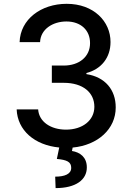

<svg xmlns="http://www.w3.org/2000/svg" viewBox="-20 -757 684 996"><path d="M66.4 -189.6C70.7 -81 159.1 -3.9 287.3 8.2L274.9 67.5C327.1 72.4 349.8 82.7 349.4 114.3C349.1 146 315.3 159.4 266.3 159.4L268.5 218.8C373.6 218.8 430.8 175.4 430.4 111.2C430.4 57.5 394.2 32.7 353.3 26.3L356.9 8.5C487.9 -3.9 580.6 -88.1 580.3 -199.6C580.6 -291.5 524.9 -357.6 428.3 -372.5V-378.2C504.3 -397.7 553.6 -457.4 553.3 -539.1C553.6 -646 465.9 -737.2 326 -737.2C192.5 -737.2 85.2 -656.6 81.7 -538.4H187.9C190.3 -605.1 253.2 -645.6 324.6 -645.6C398.8 -645.6 447.4 -600.5 447.1 -533.4C447.4 -463.1 391 -416.9 310.4 -416.9H248.9V-327.4H310.4C411.2 -327.4 469.5 -276.3 469.5 -203.1C469.5 -132.5 408 -84.5 322.4 -84.5C243.6 -84.5 182.2 -125 177.9 -189.6Z"/></svg>

Font: Magic Ui Pro Medium
Style: Regular
Weight: 500
Designer: Stefan Endress, Andreas Faust
Version: Version 1.000;FEAKit 1.0